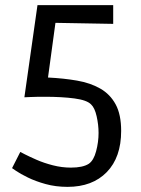

<svg xmlns="http://www.w3.org/2000/svg" viewBox="-20 -715 549 748"><path d="M243 13Q197 13 157.5 2Q118 -9 88.5 -23.5Q59 -38 43 -49Q27 -60 27 -60L59 -123Q59 -123 76.5 -114Q94 -105 122.5 -92.5Q151 -80 186 -71Q221 -62 256 -62Q303 -62 326 -77Q345 -90 354.5 -126Q364 -162 364 -197Q364 -229 356.5 -262Q349 -295 335 -308Q319 -325 270 -331.5Q221 -338 154 -338Q121 -338 98 -337Q75 -336 75 -336L126 -695H421V-622L196 -626L167 -413Q228 -410 280 -401Q332 -392 370.5 -370Q409 -348 430.5 -308.5Q452 -269 452 -205Q452 -102 396 -44.5Q340 13 243 13Z"/></svg>

Font: Ruda
Style: Regular
Weight: 400
Designer: Mariela Monsalve and Angelina Sanchez
Foundry: Mariela Monsalve and Angelina Sanchez
Version: Version 2.000